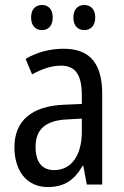

<svg xmlns="http://www.w3.org/2000/svg" viewBox="-20 -742 500 772"><path d="M105 -672C105 -637 124 -621 149 -621C173 -621 192 -637 192 -672C192 -706 173 -722 149 -722C124 -722 105 -706 105 -672ZM275 -672C275 -637 294 -621 319 -621C343 -621 363 -637 363 -672C363 -706 343 -722 319 -722C295 -722 275 -706 275 -672ZM236 -546C179 -546 126 -531 83 -505L109 -443C149 -465 187 -478 225 -478C282 -478 309 -443 309 -359V-324L239 -321C107 -316 38 -256 38 -150C38 -58 85 10 172 10C239 10 279 -18 312 -75H315L329 0H391V-363C391 -483 345 -546 236 -546ZM252 -262 309 -265V-213C309 -113 264 -58 198 -58C152 -58 123 -87 123 -151C123 -220 160 -258 252 -262Z"/></svg>

Font: Noto Sans Telugu Condensed
Style: Regular
Weight: 400
Width: 3
Designer: Jelle Bosma - Monotype Design Team
Foundry: Monotype Imaging Inc.
Version: Version 2.005